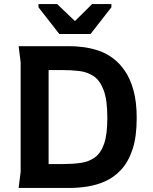

<svg xmlns="http://www.w3.org/2000/svg" viewBox="-20 -928 755 948"><path d="M72 0 82 -80V-620L72 -700H324Q354 -700 390 -695.5Q426 -691 463.5 -679Q501 -667 535 -642.5Q569 -618 596 -579Q623 -540 639 -482.5Q655 -425 655 -345Q655 -253 634.5 -191Q614 -129 579 -91Q544 -53 500.5 -33.5Q457 -14 411.5 -7Q366 0 324 0ZM220 -118H290Q338 -118 378 -123.5Q418 -129 448 -150.5Q478 -172 494 -218Q510 -264 510 -346Q510 -435 491.5 -483.5Q473 -532 441.5 -552.5Q410 -573 370.5 -577.5Q331 -582 290 -582H220ZM273 -760 170 -892V-908H262L350 -824L435 -908H530V-892L427 -760Z"/></svg>

Font: AR One Sans
Style: Bold
Weight: 700
Designer: Niteesh Yadav
Foundry: Niteesh Yadav
Version: Version 1.001;gftools[0.9.33]